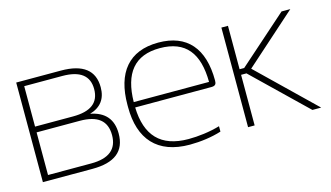

<svg xmlns="http://www.w3.org/2000/svg" viewBox="-66 -715 1607 931"><g transform="rotate(-15 737.0 -250.0)"><path d="M54 0H303C415 0 470 -44 470 -133C470 -204 434 -247 361 -261C416 -277 444 -314 444 -372C444 -457 389 -500 278 -500H54ZM87 -27V-241H304C393 -241 437 -206 437 -134C437 -63 393 -27 304 -27ZM87 -270V-473H278C367 -473 411 -439 411 -372C411 -303 366 -270 278 -270Z M988 -260C988 -422 913 -509 769 -509C620 -509 547 -416 547 -256V-244C547 -84 627 9 790 9C844 9 902 1 949 -14V-41C898 -26 840 -19 791 -19C651 -19 584 -93 580 -234H963C983 -234 988 -243 988 -260ZM580 -261C582 -405 642 -481 769 -481C899 -481 957 -405 958 -261Z M1084 -500V0H1117V-254H1144L1407 0H1451L1172 -270L1430 -500H1386L1140 -282H1117V-500Z"/></g></svg>

Font: LT Wave Alt Thin
Style: Regular
Weight: 100
Designer: Daniel Lyons
Version: Version 2.5 (Glyphs App)